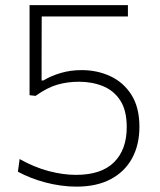

<svg xmlns="http://www.w3.org/2000/svg" viewBox="-20 -704 610 734"><path d="M272.5 9.5Q242.5 9.5 212 5.2Q181.5 1 152.5 -6.8Q123.5 -14.5 97 -25Q70.5 -35.5 48.5 -47.5L55 -96Q82.5 -80.5 110.2 -69Q138 -57.5 165.2 -50.2Q192.5 -43 219 -39.2Q245.5 -35.5 270.5 -35.5Q367.5 -35.5 416 -83.8Q464.5 -132 464.5 -218Q464.5 -282 439.8 -320Q415 -358 373.5 -374.8Q332 -391.5 282 -391.5Q238.5 -391.5 199.8 -380.5Q161 -369.5 116 -337.5L93 -340V-443Q93 -508 93 -568.8Q93 -629.5 93 -684.5H469V-641Q408 -641 346.5 -641Q285 -641 224.5 -641H121L139.5 -659.5Q139.5 -606.5 139.2 -554Q139 -501.5 139 -449.5V-396.5H146Q176 -414.5 213 -425.2Q250 -436 292 -436Q352 -436 402.2 -412.5Q452.5 -389 482.8 -341Q513 -293 513 -219Q513 -150.5 485 -99Q457 -47.5 403.2 -19Q349.5 9.5 272.5 9.5Z"/></svg>

Font: Commissioner Thin ExtraLight
Style: Regular
Weight: 250
Version: Version 1.000